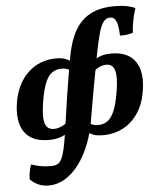

<svg xmlns="http://www.w3.org/2000/svg" viewBox="-62 -767 888 1068"><g transform="rotate(-5 382.0 -233.0)"><path d="M164.1 248Q137.4 248 111.5 237.5Q85.7 226.9 64.1 205.2Q63.6 185.6 68 162.5Q72.3 139.4 79.4 122.2Q103 131.8 130.9 136.6Q158.9 141.4 188.4 141.4Q208 141.4 222 135.6Q236.1 129.9 246.4 111.3Q256.6 92.6 265.6 55Q274.5 17.3 283.4 -46.5Q294.3 -121.6 309.5 -224.2Q324.7 -326.9 347.8 -454Q359.3 -518.4 379.7 -566.9Q400.1 -615.3 432.3 -648.1Q464.6 -680.9 509.9 -697.5Q555.3 -714 617.2 -714Q657.3 -714 687.7 -707.8Q718.1 -701.6 732.7 -692.7Q726.2 -675 720.5 -650.8Q714.7 -626.5 711 -602.3Q707.2 -578 706.7 -558.5Q700.1 -555 687.4 -552.5Q674.7 -549.9 660.4 -548.9Q646.1 -547.9 633.9 -547.9Q633.4 -576.1 629.3 -600Q625.3 -623.9 616 -638.4Q606.7 -652.9 587.7 -652.9Q567.4 -652.9 552.2 -635.9Q537.1 -618.9 524.5 -574.8Q511.8 -530.7 495.9 -448Q482.9 -377.2 471.4 -315.8Q459.9 -254.4 450.6 -201.7Q441.2 -149 433.6 -101.8Q422.2 -29.1 398.1 34.2Q373.9 97.6 339.1 145.5Q304.3 193.5 260.2 220.7Q216 248 164.1 248ZM189 -4.5Q123.2 -4.5 84.3 -32.2Q45.4 -60 32.4 -110Q19.4 -160 30 -225.4Q47.5 -331.9 111.8 -392.4Q176.2 -453 271.2 -453Q295.2 -453 312 -448Q328.7 -443 347.6 -431.6L343.1 -378.2Q332.4 -386 321.4 -389.8Q310.5 -393.5 295.1 -393.5Q263.4 -393.5 241.1 -377.9Q218.8 -362.3 203.9 -327.2Q189 -292 178.4 -233Q166.4 -165.3 168.8 -128.2Q171.3 -91.1 185.6 -77.1Q200 -63 222.2 -63Q241 -63 260.1 -70.7Q279.3 -78.4 295.7 -91.4L289.6 -31.8Q272.3 -18.9 247.2 -11.7Q222.1 -4.5 189 -4.5ZM490.1 -4.5Q469.2 -4.5 451.1 -8.2Q433.1 -11.9 413.8 -24.9L421.4 -78.4Q433.1 -69.9 443.8 -66.5Q454.5 -63 467.9 -63Q499.6 -63 521.9 -78.9Q544.2 -94.7 559.6 -130.5Q575 -166.4 585.5 -225.9Q597.6 -293 594.9 -329.4Q592.2 -365.8 578.8 -379.6Q565.5 -393.5 544.3 -393.5Q526.5 -393.5 508.4 -386.1Q490.2 -378.6 475.3 -365.6L481.8 -425.1Q496.8 -437.6 519.8 -445.3Q542.8 -453 576.9 -453Q640.3 -453 678.7 -426.2Q717 -399.4 731 -350.1Q745 -300.9 734 -233.5Q722.9 -160.4 689.1 -109.1Q655.3 -57.9 604.9 -31.2Q554.5 -4.5 490.1 -4.5Z"/></g></svg>

Font: Vollkorn
Style: Italic
Weight: 400
Italic angle: -11°
Designer: Friedrich Althausen
Foundry: Friedrich Althausen
Version: Version 5.001